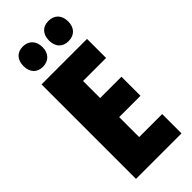

<svg xmlns="http://www.w3.org/2000/svg" viewBox="-292 -977 1026 1026"><g transform="rotate(-45 221.5 -464.0)"><path d="M60 -851C60 -803 88 -775 131 -775C176 -775 204 -805 204 -851C204 -898 176 -928 131 -928C88 -928 60 -900 60 -851ZM253 -851C253 -804 280 -775 325 -775C371 -775 398 -805 398 -851C398 -898 371 -928 325 -928C281 -928 253 -900 253 -851ZM403 0V-146H229V-297H390V-441H229V-570H403V-714H59V0Z"/></g></svg>

Font: Noto Sans Telugu ExtraCondensed Black
Style: Regular
Weight: 900
Width: 2
Designer: Jelle Bosma - Monotype Design Team
Foundry: Monotype Imaging Inc.
Version: Version 2.005